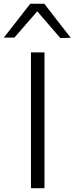

<svg xmlns="http://www.w3.org/2000/svg" viewBox="-63 -988 392 1008"><path d="M99.5 0V-713H170.5V0ZM253.5 -788.5Q223 -824 193 -858.5Q163 -893 132.5 -928.5Q102 -893.5 72.5 -859.5Q43 -825 12.5 -790.5H-43Q-8.5 -834.5 26.2 -879Q61 -923.5 96 -968.5H169.5Q204 -923.5 238.8 -878.8Q273.5 -834 308.5 -789.5Z"/></svg>

Font: Heraclito Light
Style: Regular
Weight: 300
Designer: Kostas Bartsokas (font) & Cristiano Sobral (main changes)
Foundry: Kostas Bartsokas (font) & Cristiano Sobral (main changes)
Version: Version 1.00;July 8, 2020;FontCreator 13.0.0.2655 64-bit